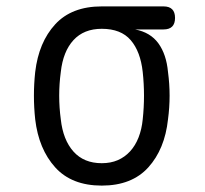

<svg xmlns="http://www.w3.org/2000/svg" viewBox="-20 -570 640 600"><path d="M491 -478H402Q450 -469 475 -434.5Q500 -400 505 -345Q510 -308 510 -271Q510 -234 505 -197Q495 -104 443.5 -47Q392 10 298 10Q204 10 152.5 -47Q101 -104 90 -197Q86 -234 86 -271Q86 -308 90 -345Q101 -438 152.5 -494Q204 -550 298 -550H491Q509 -550 518 -541Q527 -532 527 -514Q527 -496 518 -487Q509 -478 491 -478ZM298 -60Q326 -60 348 -69.5Q370 -79 386.5 -97Q403 -115 413 -140.5Q423 -166 426 -197Q430 -234 430 -271Q430 -308 426 -345Q419 -409 388.5 -444.5Q358 -480 298 -480Q242 -480 209.5 -444.5Q177 -409 170 -345Q165 -308 165 -271Q165 -234 170 -197Q177 -133 209.5 -96.5Q242 -60 298 -60Z"/></svg>

Font: Maple Mono Normal NL Light
Style: Regular
Weight: 300
Monospace: yes
Designer: subframe7536
Version: Version 7.000